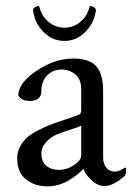

<svg xmlns="http://www.w3.org/2000/svg" viewBox="-20 -624 453 650"><path d="M254.9 -97.7V-198.2Q247.1 -194.3 216.8 -184.6Q186.5 -174.8 169.4 -167.5Q152.3 -160.2 136.2 -143.1Q120.1 -126 120.1 -103.5Q120.1 -77.1 136.7 -63Q153.3 -48.8 179.7 -48.8Q206.1 -48.8 230.5 -64.9Q254.9 -81.1 254.9 -97.7ZM228.5 -425.8Q282.2 -425.8 305.7 -399.9Q329.1 -374 329.1 -316.4V-90.8Q329.1 -70.3 339.8 -56.6Q350.6 -43 369.1 -43Q382.8 -43 403.3 -56.6Q407.2 -56.6 407.2 -48.8Q407.2 -36.1 402.3 -28.3Q362.3 5.9 334 5.9Q311.5 5.9 291 -12.7Q270.5 -31.2 262.7 -51.8Q261.7 -51.8 255.4 -45.4Q249 -39.1 238.3 -30.8Q227.5 -22.5 213.4 -13.7Q199.2 -4.9 180.2 1Q161.1 6.8 141.6 6.8Q96.7 6.8 67.4 -17.1Q38.1 -41 38.1 -88.9Q38.1 -110.4 48.8 -129.4Q59.6 -148.4 74.2 -160.6Q88.9 -172.9 114.3 -185.5Q139.6 -198.2 157.7 -204.6Q175.8 -210.9 205.1 -220.7Q234.4 -230.5 246.1 -235.4Q254.9 -238.3 254.9 -250V-323.2Q254.9 -354.5 235.4 -371.6Q215.8 -388.7 188.5 -388.7Q159.2 -388.7 139.6 -368.7Q120.1 -348.6 120.1 -316.4Q120.1 -282.2 80.1 -282.2Q52.7 -282.2 42 -300.8Q42 -342.8 103.5 -384.3Q165 -425.8 228.5 -425.8ZM283.2 -600.6Q283.2 -603.5 287.1 -603.5Q292 -603.5 298.3 -599.1Q304.7 -594.7 304.7 -590.8V-586.9Q303.7 -584 303.7 -583Q296.9 -543 267.1 -514.2Q237.3 -485.4 198.2 -485.4Q159.2 -485.4 129.4 -513.7Q99.6 -542 92.8 -584Q92.8 -585 91.8 -587.9V-590.8Q91.8 -594.7 98.1 -599.1Q104.5 -603.5 109.4 -603.5Q113.3 -603.5 113.3 -600.6Q121.1 -569.3 144.5 -549.8Q168 -530.3 198.2 -530.3Q228.5 -530.3 252 -549.8Q275.4 -569.3 283.2 -600.6Z"/></svg>

Font: Crimson Text
Style: Regular
Weight: 400
Version: Version 0.13